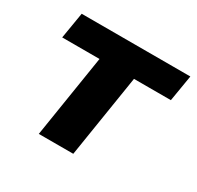

<svg xmlns="http://www.w3.org/2000/svg" viewBox="-115 -630 783 762"><g transform="rotate(30 276.5 -249.0)"><path d="M146 0 206 -378H35L55 -498H553L533 -378H364L304 0Z"/></g></svg>

Font: Nunito Sans 9pt ExtraBold
Style: Italic
Weight: 800
Italic angle: -9°
Version: Version 3.101;gftools[0.9.27]